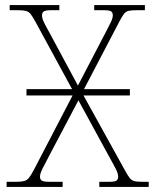

<svg xmlns="http://www.w3.org/2000/svg" viewBox="-20 -734 610 754"><path d="M6 0V-20H41Q63 -20 74.5 -23Q86 -26 94 -36Q102 -46 113 -67L265 -359H84V-384H263L120 -647Q108 -669 100.5 -678.5Q93 -688 82 -691Q71 -694 49 -694H18V-714H213V-694H184Q157 -694 151 -688.5Q145 -683 145 -674Q145 -662 152.5 -646.5Q160 -631 173 -608L286 -398L395 -607Q406 -629 414.5 -645.5Q423 -662 423 -674Q423 -683 417.5 -688.5Q412 -694 386 -694H350V-714H549V-694H519Q497 -694 485.5 -691.5Q474 -689 466.5 -679Q459 -669 448 -648L310 -384H490V-359H308L469 -68Q481 -46 488.5 -36Q496 -26 507 -23Q518 -20 540 -20H564V0H370V-20H408Q433 -20 438.5 -25.5Q444 -31 444 -40Q444 -52 435.5 -69Q427 -86 408 -120L288 -340L184 -143Q157 -92 147 -72Q137 -52 137 -40Q137 -31 143 -25.5Q149 -20 176 -20H226V0Z"/></svg>

Font: Noto Serif Thin
Style: Regular
Weight: 100
Designer: Monotype Design Team
Foundry: Monotype Imaging Inc.
Version: Version 2.015